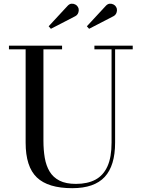

<svg xmlns="http://www.w3.org/2000/svg" viewBox="-20 -995 766 1030"><path d="M692 -750V-730.5H597.5V-230Q597.5 -106.5 541.8 -46Q486 14.5 367.5 14.5Q238 14.5 177.8 -43Q117.5 -100.5 117.5 -230V-730.5H28V-750H313V-730.5H213V-240Q213 -190.5 220.2 -148.2Q227.5 -106 246.2 -74.8Q265 -43.5 299.2 -26Q333.5 -8.5 387.5 -8.5Q449.5 -8.5 492 -31.2Q534.5 -54 556.5 -102.8Q578.5 -151.5 578.5 -230V-730.5H486.5V-750ZM253 -840.5 241 -854 342 -963Q352 -974 363 -975Q374 -976 383.8 -971Q393.5 -966 398 -957.5Q403 -949.5 402.5 -939.5Q402 -929.5 397.5 -921.2Q393 -913 384.5 -908.5ZM458 -840.5 446 -854 547 -963Q557 -974 568 -975Q579 -976 588.8 -971Q598.5 -966 603 -957.5Q608 -949.5 607.5 -939.5Q607 -929.5 602.5 -921.2Q598 -913 589.5 -908.5Z"/></svg>

Font: Bodoni Moda SC
Style: Regular
Weight: 400
Designer: Owen Earl
Foundry: indestructible type
Version: Version 2.005